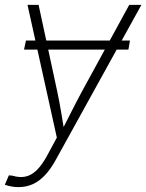

<svg xmlns="http://www.w3.org/2000/svg" viewBox="-32 -559 599 786"><path d="M500 -393.1 493.7 -356H66.4L74.2 -393.1ZM-12.2 197.3 4.4 158.7 19 160.2Q47.4 168.9 71.5 164.1Q95.7 159.2 117.2 138.7Q138.7 118.2 159.2 81.1L200.7 4.4L80.6 -539.1H126L202.6 -183.1Q211.4 -141.6 218.3 -100.1Q225.1 -58.6 231.9 -18.1H217.8Q238.8 -58.6 259.5 -100.1Q280.3 -141.6 302.7 -183.1L497.1 -539.1H546.9L195.3 97.2Q174.8 134.3 151.6 158.7Q128.4 183.1 101.8 195.1Q75.2 207 43.9 207Q28.3 207 14.2 204.3Q0 201.7 -12.2 197.3Z"/></svg>

Font: Inter 18pt ExtraLight
Style: Italic
Weight: 250
Italic angle: -9.3988°
Designer: Rasmus Andersson
Foundry: rsms
Version: Version 4.001;git-66647c0bb